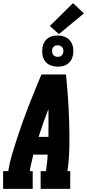

<svg xmlns="http://www.w3.org/2000/svg" viewBox="-30 -1213 559 1233"><path d="M-10 0V-114H23Q31 -167 46.5 -219Q62 -271 79 -323Q96 -375 114.5 -427Q133 -479 153 -530.5Q173 -582 194 -633Q215 -684 236 -735H394Q399 -684 403 -633Q407 -582 410 -530.5Q413 -479 414.5 -427Q416 -375 416 -323Q416 -271 413.5 -219Q411 -167 403 -114H421V0H231V-114H265Q269 -140 272 -166.5Q275 -193 276 -220H184Q178 -193 171.5 -166.5Q165 -140 161 -114H180V0ZM218 -334H281Q282 -379 281.5 -424Q281 -469 281 -513Q264 -469 248 -424Q232 -379 218 -334ZM341 -785Q316 -785 294.5 -793.5Q273 -802 259.5 -820Q246 -838 242.5 -861.5Q239 -885 243 -909Q245 -926 254 -941.5Q263 -957 277 -967.5Q291 -978 307.5 -981.5Q324 -985 340 -985Q364 -985 386 -976.5Q408 -968 421.5 -950Q435 -932 439 -908.5Q443 -885 439 -861Q436 -844 427.5 -828.5Q419 -813 404.5 -802.5Q390 -792 373.5 -788.5Q357 -785 341 -785ZM341 -848Q347 -848 353 -849.5Q359 -851 364 -855Q369 -859 372 -864.5Q375 -870 376 -876Q378 -885 376.5 -893.5Q375 -902 370.5 -908.5Q366 -915 358 -918.5Q350 -922 341 -922Q335 -922 328.5 -920.5Q322 -919 317 -915Q312 -911 309 -905.5Q306 -900 305 -894Q304 -885 305 -876.5Q306 -868 311 -861.5Q316 -855 324 -851.5Q332 -848 341 -848ZM348 -994 290 -1046 439 -1193 509 -1127Z"/></svg>

Font: Iosevka Curly Slab Heavy
Style: Italic
Weight: 900
Italic angle: -9°
Monospace: yes
Designer: Belleve Invis
Foundry: Belleve Invis
Version: Version 22.1.2; ttfautohint (v1.8.4)